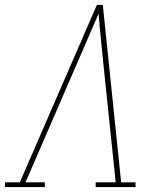

<svg xmlns="http://www.w3.org/2000/svg" viewBox="-38 -755 658 775"><path d="M-18 0V-19H42L353 -735H377L451 -19H509V0H348V-19H429L380 -490Q375 -543 369.5 -595.5Q364 -648 360 -700Q337 -648 314.5 -595Q292 -542 269 -490L65 -19H143V0Z"/></svg>

Font: Iosevka Etoile Thin Oblique
Style: Regular
Weight: 100
Italic angle: -9°
Designer: Belleve Invis
Foundry: Belleve Invis
Version: Version 15.5.2; ttfautohint (v1.8.4)